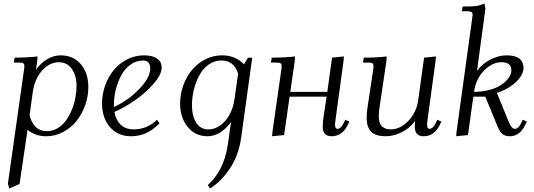

<svg xmlns="http://www.w3.org/2000/svg" viewBox="-20 -766 3027 1089"><path d="M24.9 274.9 115.2 -363.8Q118.2 -380.9 118.2 -391.1Q118.2 -402.8 111.8 -407Q105.5 -411.1 87.9 -411.1H58.1L63 -439Q129.9 -439 192.9 -445.8L190.9 -418L184.1 -371.1Q210.9 -408.2 247.3 -430.2Q283.7 -452.1 324.2 -452.1Q395 -452.1 438 -402.3Q481 -352.5 481 -272Q481 -219.2 462.9 -168.7Q444.8 -118.2 413.6 -79.3Q382.3 -40.5 337.2 -16.8Q292 6.8 241.2 6.8Q181.2 6.8 136.2 -29.8L90.8 277.8L32.2 303.2ZM147.9 -113.8Q156.7 -71.8 181.6 -46.9Q206.5 -22 246.1 -22Q277.8 -22 305.9 -38.3Q334 -54.7 353.3 -81.3Q372.6 -107.9 386.7 -141.8Q400.9 -175.8 407.5 -211.2Q414.1 -246.6 414.1 -279.8Q414.1 -337.9 387 -375.5Q359.9 -413.1 314 -413.1Q261.7 -413.1 219.5 -366.5Q177.2 -319.8 166 -244.1Z M558.6 -178.2Q558.6 -231 576.4 -280.8Q594.2 -330.6 625.2 -368.4Q656.2 -406.2 701.2 -429.2Q746.1 -452.1 796.9 -452.1Q846.2 -452.1 871.6 -433.3Q897 -414.6 897 -382.8Q897 -344.2 853 -293Q809.1 -241.7 748 -199Q687 -156.2 628.9 -130.9Q636.7 -85.9 664.1 -59.1Q691.4 -32.2 738.8 -32.2Q814.5 -32.2 870.6 -86.9L884.8 -66.9Q815.9 6.8 723.6 6.8Q647.9 6.8 603.3 -45.7Q558.6 -98.1 558.6 -178.2ZM626 -159.2Q707.5 -196.3 769.8 -261.2Q832 -326.2 832 -377Q832 -422.9 792 -422.9Q752.9 -422.9 720.5 -399.7Q688 -376.5 668 -339.4Q647.9 -302.2 637 -258.3Q626 -214.4 626 -169.9Z M1001.5 -178.2Q1001.5 -231 1019.3 -280.8Q1037.1 -330.6 1068.1 -368.4Q1099.1 -406.2 1144 -429.2Q1189 -452.1 1239.7 -452.1Q1315.9 -452.1 1363.8 -400.9L1386.7 -439H1410.6L1347.7 16.1Q1334 113.8 1284.7 188.5Q1235.4 263.2 1170.9 303.2L1158.7 283.2Q1196.8 252 1228.8 192.9Q1260.7 133.8 1272.5 51.8L1290.5 -74.2Q1231 6.8 1156.7 6.8Q1087.9 6.8 1044.7 -46.1Q1001.5 -99.1 1001.5 -178.2ZM1068.8 -169.9Q1068.8 -108.4 1092.8 -70.3Q1116.7 -32.2 1161.6 -32.2Q1213.9 -32.2 1255.9 -78.9Q1297.9 -125.5 1309.6 -201.2L1330.6 -348.1Q1307.6 -422.9 1234.9 -422.9Q1195.8 -422.9 1163.3 -399.7Q1130.9 -376.5 1110.8 -339.4Q1090.8 -302.2 1079.8 -258.3Q1068.8 -214.4 1068.8 -169.9Z M1516.6 -411.1 1521.5 -439Q1590.3 -439 1653.3 -445.8L1651.4 -418L1626.5 -245.1H1836.4L1863.3 -439L1930.7 -445.8L1928.7 -421.9L1885.3 -104Q1880.4 -68.8 1880.4 -58.1Q1880.4 -35.2 1893.6 -35.2Q1912.6 -35.2 1927.7 -64.9L1938.5 -86.9L1961.4 -76.2L1950.7 -54.2Q1919.4 6.8 1860.4 6.8Q1810.5 6.8 1810.5 -47.9Q1810.5 -71.8 1815.4 -105L1832.5 -217.8H1622.6L1591.3 0L1523.4 6.8L1525.4 -19L1574.7 -363.8Q1577.6 -380.9 1577.6 -391.1Q1577.6 -402.8 1571.3 -407Q1564.9 -411.1 1547.4 -411.1Z M2038.6 -411.1 2043.5 -439Q2110.4 -439 2173.3 -445.8L2171.4 -418L2132.3 -154.8Q2128.4 -124.5 2128.4 -110.8Q2128.4 -85.9 2134.3 -69.3Q2140.1 -52.7 2151.1 -45.2Q2162.1 -37.6 2172.6 -34.9Q2183.1 -32.2 2197.3 -32.2Q2248.5 -32.2 2295.4 -79.6Q2342.3 -127 2352.5 -201.2L2385.3 -439L2452.6 -445.8L2450.7 -421.9L2407.2 -104Q2402.3 -68.8 2402.3 -58.1Q2402.3 -35.2 2415.5 -35.2Q2434.6 -35.2 2449.7 -64.9L2460.4 -86.9L2483.4 -76.2L2472.7 -54.2Q2441.4 6.8 2382.3 6.8Q2332.5 6.8 2332.5 -47.9Q2332.5 -60.5 2334.5 -80.1Q2304.7 -39.1 2258.5 -16.1Q2212.4 6.8 2166.5 6.8Q2113.8 6.8 2086.7 -17.8Q2059.6 -42.5 2059.6 -100.1Q2059.6 -124.5 2063.5 -149.9L2095.7 -363.8Q2098.6 -380.9 2098.6 -391.1Q2098.6 -402.8 2092.3 -407Q2085.9 -411.1 2068.4 -411.1Z M2567.4 6.8 2569.3 -17.1 2658.2 -662.1Q2660.6 -681.6 2660.6 -683.1Q2660.6 -693.4 2653.8 -697.8Q2647 -702.1 2629.4 -702.1H2599.6L2603.5 -729Q2656.7 -729 2678.5 -731.4Q2700.2 -733.9 2727.5 -746.1L2733.4 -717.8L2685.5 -363.8Q2715.8 -404.8 2762 -428.5Q2808.1 -452.1 2854.5 -452.1Q2902.8 -452.1 2926 -433.3Q2949.2 -414.6 2949.2 -380.9Q2949.2 -342.8 2908.2 -302.5Q2867.2 -262.2 2798.3 -238.8L2863.3 -80.1Q2873.5 -55.7 2881.8 -45.4Q2890.1 -35.2 2900.4 -35.2Q2919.4 -35.2 2934.6 -64.9L2945.3 -86.9L2968.3 -76.2L2957.5 -54.2Q2926.3 6.8 2871.6 6.8Q2846.2 6.8 2830.8 -5.1Q2815.4 -17.1 2802.2 -48.8L2732.4 -217.8H2664.6L2634.3 0ZM2668.5 -245.1Q2717.8 -245.1 2759.3 -256.8Q2800.8 -268.6 2826.4 -286.9Q2852.1 -305.2 2866.2 -326.2Q2880.4 -347.2 2880.4 -367.2Q2880.4 -413.1 2823.2 -413.1Q2772.5 -413.1 2725.8 -366.2Q2679.2 -319.3 2668.5 -245.1Z"/></svg>

Font: Dihjauti S
Style: Italic
Weight: 400
Italic angle: -9°
Designer: T. Christopher White
Version: Version 3.0.0